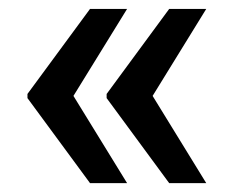

<svg xmlns="http://www.w3.org/2000/svg" viewBox="-20 -477 527 430"><path d="M41.5 -66.9ZM144.5 -262.2 264.6 -66.9H181.6L41.5 -257.3V-263.7V-266.6L181.6 -457H264.6ZM321.8 -262.2 441.9 -66.9H358.9L218.8 -257.3V-263.7V-266.6L358.9 -457H441.9Z"/></svg>

Font: Heebo Medium
Style: Regular
Weight: 500
Designer: Oded Ezer
Foundry: Meir Sadan
Version: Version 2.001; ttfautohint (v1.5.14-ce02) -l 8 -r 50 -G 200 